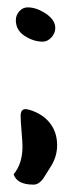

<svg xmlns="http://www.w3.org/2000/svg" viewBox="-20 -447 194 521"><path d="M96 -334Q71 -334 47 -349.5Q23 -365 23 -392Q23 -406 32.5 -416.5Q42 -427 55 -427Q79 -427 104.5 -410Q130 -393 130 -371Q130 -357 119.5 -345.5Q109 -334 96 -334ZM71 54Q26 54 17 26Q41 -3 41 -49Q41 -62 38.5 -90.5Q36 -119 36 -133Q36 -151 50 -151Q52 -151 60 -149Q96 -138 115.5 -113Q135 -88 135 -53Q135 -23 119 3L97 38Q85 54 71 54Z"/></svg>

Font: Because We Create
Style: Regular
Weight: 400
Designer: Liz Wetzel, Aaron Williamson, Russ McMullin
Foundry: Red Hat
Version: Version 1.000